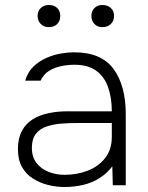

<svg xmlns="http://www.w3.org/2000/svg" viewBox="-20 -744 593 771"><path d="M238 7Q207 7 174 -1Q141 -9 113 -26.5Q85 -44 68.5 -73Q52 -102 52 -145Q52 -189 68 -218.5Q84 -248 111.5 -265Q139 -282 175 -289.5Q211 -297 249 -297H429Q429 -350 414.5 -392.5Q400 -435 367 -459.5Q334 -484 279 -484Q253 -484 226 -478.5Q199 -473 177 -459.5Q155 -446 143 -420H81Q92 -456 115 -477.5Q138 -499 166.5 -511.5Q195 -524 224 -529Q253 -534 277 -534Q387 -534 436 -467Q485 -400 485 -286V0H433L431 -76Q410 -48 380 -29Q350 -10 314 -1.5Q278 7 238 7ZM239 -42Q289 -42 332 -58.5Q375 -75 402 -109Q429 -143 429 -195V-250H287Q256 -250 225 -247.5Q194 -245 167 -236Q140 -227 124 -206.5Q108 -186 108 -150Q108 -113 127 -89Q146 -65 176 -53.5Q206 -42 239 -42ZM391 -635Q371 -635 359 -648Q347 -661 347 -680Q347 -699 359 -711.5Q371 -724 391 -724Q412 -724 425 -712Q438 -700 438 -680Q438 -660 425 -647.5Q412 -635 391 -635ZM176 -635Q156 -635 143.5 -648Q131 -661 131 -680Q131 -699 143.5 -711.5Q156 -724 176 -724Q197 -724 209.5 -712Q222 -700 222 -680Q222 -660 209.5 -647.5Q197 -635 176 -635Z"/></svg>

Font: Onest ExtraLight
Style: Regular
Weight: 250
Designer: Dmitri Voloshin, Andrey Kudryavtsev
Foundry: Dmitri Voloshin, Andrey Kudryavtsev
Version: Version 1.000;gftools[0.9.33]